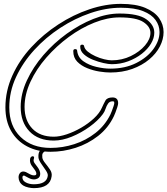

<svg xmlns="http://www.w3.org/2000/svg" viewBox="-20 -756 866 993"><path d="M242 29Q173 29 120 1Q67 -27 37.5 -78.5Q8 -130 8 -201Q8 -286 44 -365.5Q80 -445 142 -512Q204 -579 281.5 -629.5Q359 -680 442.5 -708Q526 -736 605 -736Q682 -736 731 -715.5Q780 -695 803 -662Q826 -629 826 -590Q826 -553 807 -516Q788 -479 751.5 -448.5Q715 -418 664 -399.5Q613 -381 550 -381Q526 -381 494 -386Q462 -391 431 -403.5Q400 -416 379.5 -437Q359 -458 359 -491V-492Q359 -502 369 -502Q379 -502 379 -493Q383 -459 411.5 -439Q440 -419 478.5 -410Q517 -401 550 -401Q627 -401 684.5 -430Q742 -459 773.5 -502.5Q805 -546 805 -590Q805 -624 784.5 -652.5Q764 -681 720 -698.5Q676 -716 605 -716Q529 -716 448 -688.5Q367 -661 292 -612Q217 -563 157.5 -498Q98 -433 63 -357.5Q28 -282 28 -201Q28 -104 86.5 -47.5Q145 9 242 9Q304 9 364.5 -10.5Q425 -30 474 -68.5Q523 -107 551 -164Q554 -170 558.5 -182Q563 -194 567 -206Q571 -218 571 -222Q571 -227 570.5 -228.5Q570 -230 570 -230Q568 -232 562 -232Q547 -232 539 -220.5Q531 -209 526 -193.5Q521 -178 512 -166Q487 -132 443.5 -100.5Q400 -69 351 -49Q302 -29 258 -29Q178 -29 132.5 -76.5Q87 -124 87 -203Q87 -271 119 -340Q151 -409 204.5 -471Q258 -533 325 -581.5Q392 -630 462.5 -658Q533 -686 598 -686Q695 -686 736.5 -656.5Q778 -627 778 -587Q778 -559 761 -530.5Q744 -502 713.5 -478Q683 -454 643 -439Q603 -424 558 -424Q542 -424 515 -430Q488 -436 460.5 -447Q433 -458 414 -475Q395 -492 395 -514V-516Q395 -525 405 -525Q414 -525 415 -517Q418 -502 434 -489Q450 -476 473 -465.5Q496 -455 519 -449.5Q542 -444 558 -444Q611 -444 656.5 -466Q702 -488 730 -521Q758 -554 758 -586Q758 -618 721.5 -642Q685 -666 598 -666Q536 -666 468 -639Q400 -612 336 -565Q272 -518 220 -458.5Q168 -399 137.5 -333Q107 -267 107 -203Q107 -133 147 -91Q187 -49 258 -49Q288 -49 325.5 -61.5Q363 -74 400 -95.5Q437 -117 466 -144Q495 -171 507 -199Q516 -219 525 -235.5Q534 -252 562 -252Q591 -252 591 -222Q591 -215 586.5 -201Q582 -187 577 -174Q572 -161 569 -155Q540 -94 487.5 -53Q435 -12 371 8.5Q307 29 242 29ZM155 217Q142 217 126.5 213.5Q111 210 101 204Q88 196 82 184.5Q76 173 76 161Q76 149 82.5 140Q89 131 101 131Q103 131 105.5 131.5Q108 132 111 133L114 134Q125 140 135.5 145.5Q146 151 155 151Q162 151 165 149Q168 147 168 142Q168 133 158 120Q153 114 144 101Q135 88 135 73Q135 62 139.5 57Q144 52 148 52Q160 52 155 66Q151 77 159 88Q167 99 174 108Q188 127 188 143Q188 160 175 167Q165 172 157 172Q143 172 129.5 165Q116 158 105 152H104Q96 152 96 162Q96 177 111 186Q129 197 155 197Q221 197 227 154Q229 143 217.5 126Q206 109 193.5 91Q181 73 179 60Q177 38 185 25.5Q193 13 206 9Q208 8 211 8Q221 8 221 16Q221 24 212 27Q205 30 201 37Q197 44 199 60Q201 72 214 88Q227 104 238.5 121Q250 138 247 156Q239 217 155 217Z"/></svg>

Font: Neonderthaw
Style: Regular
Weight: 400
Designer: Robert E. Leuschke
Foundry: Robert E. Leuschke
Version: Version 1.010; ttfautohint (v1.8.3)